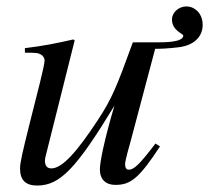

<svg xmlns="http://www.w3.org/2000/svg" viewBox="-20 -563 647 594"><path d="M391 -432C342 -298 328 -260 281 -189C219 -95 173 -42 139 -42C124 -42 119 -52 119 -67C119 -71 121 -80 122 -83L211 -438L207 -441C150 -428 114 -421 57 -414V-400C95 -400 98 -399 107 -394C113 -391 118 -383 118 -376C118 -368 112 -342 104 -309L69 -170C51 -97 42 -61 42 -42C42 -5 60 11 95 11C166 11 216 -42 334 -236C302 -128 289 -61 289 -39C289 -8 307 9 337 9C384 9 410 -11 475 -110L461 -119C410 -52 394 -38 378 -38C371 -38 367 -44 367 -55C367 -67 381 -114 386 -133L460 -412H467C491 -412 530 -416 541 -418C580 -425 607 -449 607 -486C607 -521 583 -543 557 -543C530 -543 512 -522 512 -503C512 -468 547 -459 547 -453C547 -432 490 -432 465 -432Z"/></svg>

Font: XITS
Style: Italic
Weight: 400
Italic angle: -16.33°
Designer: MicroPress Inc., with final additions and corrections provided by Coen Hoffman, Elsevier (retired)
Version: Version 1.302